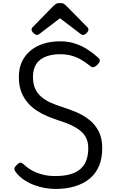

<svg xmlns="http://www.w3.org/2000/svg" viewBox="-20 -1225 766 1264"><path d="M344 19Q314 19 278 13Q242 7 205.5 -6.5Q169 -20 136.5 -42Q104 -64 81 -96Q74 -106 74.5 -115Q75 -124 89 -138Q103 -153 112.5 -154.5Q122 -156 141 -139Q164 -117 194 -101Q224 -85 261.5 -75.5Q299 -66 344 -66Q399 -66 439.5 -77Q480 -88 507 -110.5Q534 -133 547.5 -167.5Q561 -202 561 -249Q561 -288 547.5 -316Q534 -344 508.5 -364.5Q483 -385 448 -401.5Q413 -418 370 -431Q333 -443 295 -458.5Q257 -474 222.5 -496.5Q188 -519 161.5 -550Q135 -581 119.5 -622Q104 -663 104 -718Q104 -775 124 -818Q144 -861 180.5 -891.5Q217 -922 266.5 -937.5Q316 -953 376 -953Q429 -953 473.5 -938.5Q518 -924 556 -899.5Q594 -875 628 -844Q639 -834 637 -823.5Q635 -813 624 -802Q612 -789 600.5 -784Q589 -779 578 -787Q550 -810 520 -828.5Q490 -847 454.5 -857.5Q419 -868 376 -868Q333 -868 300 -858.5Q267 -849 243.5 -830.5Q220 -812 208.5 -783.5Q197 -755 197 -718Q197 -674 211 -642.5Q225 -611 251.5 -588Q278 -565 314 -549Q350 -533 392 -520Q436 -506 482.5 -486.5Q529 -467 567.5 -436.5Q606 -406 629.5 -361Q653 -316 653 -249Q653 -183 632 -133Q611 -83 571 -49.5Q531 -16 473.5 1.5Q416 19 344 19ZM223 -995Q214 -995 201 -1007Q188 -1019 188 -1029Q188 -1032 188.5 -1036Q189 -1040 194 -1045L331 -1185Q338 -1192 347 -1198.5Q356 -1205 375 -1205Q394 -1205 402.5 -1198.5Q411 -1192 418 -1185L556 -1045Q561 -1040 561.5 -1036Q562 -1032 562 -1029Q562 -1019 549.5 -1007Q537 -995 527 -995Q520 -995 515 -998.5Q510 -1002 502 -1008L375 -1105L248 -1008Q241 -1002 235.5 -998.5Q230 -995 223 -995Z"/></svg>

Font: Playwrite US Modern
Style: Regular
Weight: 400
Designer: Veronika Burian, José Scaglione
Foundry: TypeTogether
Version: Version 1.002